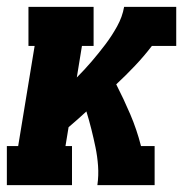

<svg xmlns="http://www.w3.org/2000/svg" viewBox="-30 -540 550 560"><path d="M-10 0V-114H23L71 -406H53V-520H243V-406H209L194 -314Q217 -337 237.5 -361Q258 -385 277 -410Q296 -435 311.5 -463Q327 -491 332 -520H484V-406H413Q390 -376 363.5 -348Q337 -320 309 -294Q331 -251 350 -206.5Q369 -162 381 -115V-114H421V0H254Q258 -28 256 -56Q254 -84 248.5 -110.5Q243 -137 236.5 -163Q230 -189 222 -215Q209 -203 196 -191.5Q183 -180 170 -169L161 -114H180V0Z"/></svg>

Font: Iosevka Curly Slab Heavy
Style: Italic
Weight: 900
Italic angle: -9°
Monospace: yes
Designer: Belleve Invis
Foundry: Belleve Invis
Version: Version 22.1.2; ttfautohint (v1.8.4)